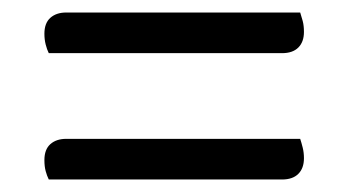

<svg xmlns="http://www.w3.org/2000/svg" viewBox="-20 -448 558 307"><path d="M431 -363H58Q55 -369 53 -377Q51 -385 51 -394Q51 -411 60.5 -419.5Q70 -428 86 -428H460Q462 -422 464 -414.5Q466 -407 466 -397Q466 -381 457 -372Q448 -363 431 -363ZM431 -161H58Q55 -167 53 -174.5Q51 -182 51 -192Q51 -209 60.5 -217.5Q70 -226 86 -226H460Q462 -220 464 -212Q466 -204 466 -195Q466 -179 457 -170Q448 -161 431 -161Z"/></svg>

Font: Baloo Tamma 2
Style: Regular
Weight: 400
Designer: Divya Kowshik, Shuchita Grover and Ek Type
Foundry: Ek Type
Version: Version 1.700